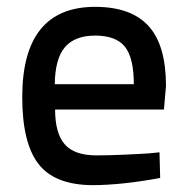

<svg xmlns="http://www.w3.org/2000/svg" viewBox="-20 -530 547 561"><path d="M262 -76Q296 -76 342 -78Q388 -80 417 -82L446 -85L448 -10Q334 11 249 11Q139 10 92 -51.5Q45 -113 45 -246Q45 -510 258 -510Q363 -510 414 -454Q465 -398 465 -279L459 -210H141Q141 -141 169 -108.5Q197 -76 262 -76ZM140 -284H371Q371 -361 345 -393.5Q319 -426 258 -426Q199 -426 170 -392.5Q141 -359 140 -284Z"/></svg>

Font: TitilliumText22L Lt
Style: Medium
Weight: 500
Designer: Campivisivi
Foundry: Campivisivi
Version: 1.000